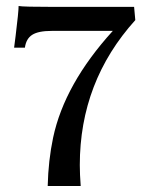

<svg xmlns="http://www.w3.org/2000/svg" viewBox="-20 -620 476 640"><path d="M139 0Q141 -85 157 -161Q195 -340 356 -517H152Q108 -517 87.5 -504Q67 -491 63 -461H27L32 -500Q42 -581 42 -600Q56 -597 164 -597H427L431 -553Q246 -348 246 -70Q246 -39 249 0Z"/></svg>

Font: UnnaMedium
Style: Regular
Weight: 500
Designer: Jorge de Buen Unna
Foundry: Omnibus-Type
Version: Version 2.008;hotconv 1.0.109;makeotfexe 2.5.65596